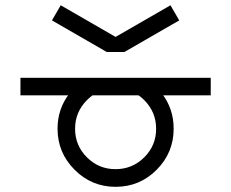

<svg xmlns="http://www.w3.org/2000/svg" viewBox="-20 -742 889 738"><path d="M347.2 -382.8Q329.6 -372.6 314.5 -357.4Q268.6 -311.5 268.6 -247.1Q268.6 -182.6 314.2 -137.2Q359.9 -91.8 423.8 -91.8Q488.8 -91.8 534.4 -137.2Q580.1 -182.6 580.1 -247.1Q580.1 -311.5 534.2 -357.4Q519 -372.6 501 -382.8H602.1Q647.5 -324.2 647.5 -247.1Q647.5 -155.3 582.3 -89.6Q517.1 -23.9 424.3 -23.9Q332 -23.9 266.6 -89.6Q201.2 -155.3 201.2 -247.1Q201.2 -324.2 247.1 -382.8ZM58.6 -442.9H790V-375.5H58.6ZM635.3 -721.7 668.9 -663.6 458 -542 424.3 -600.1ZM213.4 -721.7 424.3 -600.1 390.6 -542 179.7 -663.6ZM390.6 -542V-600.1H458V-542Z"/></svg>

Font: Stelpolvo Sans Regula
Style: Regular
Weight: 400
Designer: Itomi Saki
Foundry: Itomi Saki
Version: Version 1.003;December 30, 2023;FontCreator 15.0.0.2927 64-b